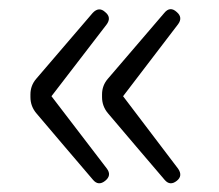

<svg xmlns="http://www.w3.org/2000/svg" viewBox="-20 -494 490 429"><path d="M348 -92 284 -167 222 -240Q208 -256 208 -277V-283Q208 -303 221 -318L347 -465Q360 -481 375 -467Q389 -455 378 -440L255 -279L378 -117Q389 -101 375 -90Q360 -78 348 -92ZM188 -92 124 -167 62 -240Q48 -256 48 -277V-283Q48 -303 61 -318L187 -465Q201 -480 215 -467Q230 -455 218 -439L95 -279L219 -117Q230 -102 215 -90Q200 -78 188 -92Z"/></svg>

Font: GenSenRounded TW L
Style: Regular
Weight: 300
Version: Version 1.501;PS 1;hotconv 16.6.51;makeotf.lib2.5.65220